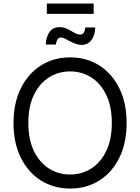

<svg xmlns="http://www.w3.org/2000/svg" viewBox="-20 -1065 799 1095"><path d="M379.9 10.3Q286.6 10.3 213.6 -35.6Q140.6 -81.5 98.9 -165.5Q57.1 -249.5 57.1 -363.3Q57.1 -477.5 98.9 -561.5Q140.6 -645.5 213.6 -691.7Q286.6 -737.8 379.9 -737.8Q473.6 -737.8 546.4 -691.7Q619.1 -645.5 660.6 -561.5Q702.1 -477.5 702.1 -363.3Q702.1 -249.5 660.6 -165.5Q619.1 -81.5 546.4 -35.6Q473.6 10.3 379.9 10.3ZM379.9 -69.8Q446.8 -69.8 500.5 -104Q554.2 -138.2 585.9 -203.9Q617.7 -269.5 617.7 -363.3Q617.7 -458 585.9 -523.7Q554.2 -589.4 500.5 -623.5Q446.8 -657.7 379.9 -657.7Q313 -657.7 259 -623.5Q205.1 -589.4 173.3 -523.7Q141.6 -458 141.6 -363.3Q141.6 -269.5 173.3 -203.9Q205.1 -138.2 259 -104Q313 -69.8 379.9 -69.8ZM445.8 -809.1Q427.7 -809.1 410.6 -815.4Q393.6 -821.8 378.4 -830.1Q363.3 -838.4 350.3 -844.7Q337.4 -851.1 327.1 -851.1Q313.5 -851.1 306.9 -838.6Q300.3 -826.2 298.8 -811H241.2Q242.7 -854 262 -882.1Q281.2 -910.2 319.3 -910.2Q338.9 -910.2 355 -903.8Q371.1 -897.5 385 -888.9Q398.9 -880.4 411.9 -874Q424.8 -867.7 437 -867.7Q450.2 -867.7 457 -877.2Q463.9 -886.7 466.8 -908.2H523.4Q521.5 -863.3 501.2 -836.2Q481 -809.1 445.8 -809.1ZM514.2 -1044.9V-985.8H247.1V-1044.9Z"/></svg>

Font: V-Inter
Style: Regular-375
Weight: 375
Designer: Rasmus Andersson
Foundry: rsms
Version: Version 4.000;git-4146feb